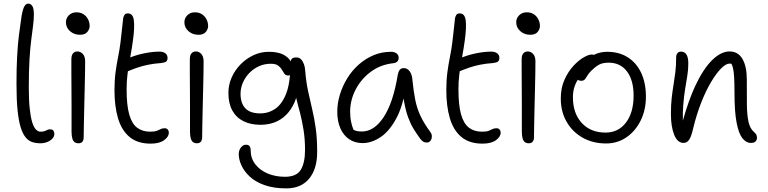

<svg xmlns="http://www.w3.org/2000/svg" viewBox="-20 -780 4242 1060"><path d="M203 11Q179 11 158.5 4.5Q138 -2 122 -21Q106 -40 94.5 -76Q83 -112 77 -171Q71 -230 71 -317Q71 -404 74.5 -468.5Q78 -533 84.5 -586Q91 -639 99 -691Q106 -730 114.5 -745Q123 -760 136 -760Q150 -760 158.5 -746.5Q167 -733 167 -701Q167 -674 163 -641.5Q159 -609 153 -564Q147 -519 143 -454.5Q139 -390 139 -297Q139 -228 144 -181Q149 -134 157.5 -106Q166 -78 178 -65.5Q190 -53 203 -53Q219 -53 227.5 -56.5Q236 -60 242 -63Q248 -66 256 -66Q270 -66 275 -58.5Q280 -51 280 -40Q280 -26 268.5 -14Q257 -2 239.5 4.5Q222 11 203 11Z M413 11Q400 11 391.5 4.5Q383 -2 379 -16.5Q375 -31 375 -53V-194Q375 -252 374.5 -295Q374 -338 374 -375V-454Q374 -467 377.5 -476Q381 -485 388.5 -490.5Q396 -496 407 -496Q424 -496 436.5 -483Q449 -470 450 -445Q450 -422 449.5 -380Q449 -338 447.5 -286.5Q446 -235 445 -183.5Q444 -132 443 -89Q442 -46 442 -21Q442 -7 435 2Q428 11 413 11ZM421 -588Q389 -588 366.5 -608Q344 -628 344 -657Q344 -680 360.5 -696Q377 -712 402 -712Q425 -712 441.5 -701Q458 -690 466.5 -672.5Q475 -655 475 -636Q475 -620 462.5 -604Q450 -588 421 -588Z M812 13Q739 13 695 -24Q651 -61 631.5 -127.5Q612 -194 612 -282Q612 -337 618 -381.5Q624 -426 632 -465.5Q640 -505 645 -544Q651 -593 654 -623.5Q657 -654 660 -679Q662 -690 667.5 -698Q673 -706 686 -706Q714 -706 719 -668Q724 -630 714 -557Q708 -513 702 -481Q700 -472 699 -463Q700 -463 702 -464Q737 -478 780.5 -486.5Q824 -495 861 -495Q880 -495 892.5 -486Q905 -477 905 -460Q905 -446 897 -440Q889 -434 870 -432Q829 -429 797.5 -422.5Q766 -416 739.5 -407Q713 -398 687 -387Q686 -387 686 -386Q684 -374 683 -361Q679 -329 679 -286Q679 -199 693.5 -148Q708 -97 737 -75Q766 -53 809 -53Q834 -53 846.5 -58Q859 -63 867.5 -67.5Q876 -72 889 -72Q900 -72 906 -65Q912 -58 912 -47Q912 -25 886 -6Q860 13 812 13Z M1067 11Q1054 11 1045.5 4.5Q1037 -2 1033 -16.5Q1029 -31 1029 -53V-194Q1029 -252 1028.5 -295Q1028 -338 1028 -375V-454Q1028 -467 1031.5 -476Q1035 -485 1042.5 -490.5Q1050 -496 1061 -496Q1078 -496 1090.5 -483Q1103 -470 1104 -445Q1104 -422 1103.5 -380Q1103 -338 1101.5 -286.5Q1100 -235 1099 -183.5Q1098 -132 1097 -89Q1096 -46 1096 -21Q1096 -7 1089 2Q1082 11 1067 11ZM1075 -588Q1043 -588 1020.5 -608Q998 -628 998 -657Q998 -680 1014.5 -696Q1031 -712 1056 -712Q1079 -712 1095.5 -701Q1112 -690 1120.5 -672.5Q1129 -655 1129 -636Q1129 -620 1116.5 -604Q1104 -588 1075 -588Z M1561 260Q1491 260 1440.5 242Q1390 224 1359 195Q1328 166 1313 133Q1298 100 1298 71Q1298 50 1310 34.5Q1322 19 1338 19Q1352 19 1358 27Q1364 35 1364 51Q1364 94 1389.5 127Q1415 160 1458 178Q1501 196 1553 196Q1617 196 1640.5 157.5Q1664 119 1664 48Q1664 -12 1656 -61.5Q1648 -111 1637 -155Q1625 -198 1615 -240Q1611 -228 1607 -217Q1588 -174 1560 -146Q1532 -118 1496 -104.5Q1460 -91 1418 -91Q1364 -91 1324 -111Q1284 -131 1262.5 -170Q1241 -209 1241 -267Q1241 -312 1259 -352.5Q1277 -393 1308.5 -425Q1340 -457 1380 -475.5Q1420 -494 1464 -494Q1513 -494 1542 -479.5Q1571 -465 1584 -443Q1584 -442 1585 -441Q1586 -449 1590 -454Q1597 -463 1616 -463Q1632 -463 1642 -452.5Q1652 -442 1658 -425.5Q1664 -409 1665 -390Q1670 -327 1681 -276.5Q1692 -226 1703.5 -177.5Q1715 -129 1723 -72.5Q1731 -16 1731 59Q1731 153 1686.5 206.5Q1642 260 1561 260ZM1581 -366Q1577 -363 1572 -363Q1557 -363 1550 -373Q1543 -383 1536 -395.5Q1529 -408 1515.5 -418Q1502 -428 1475 -428Q1440 -428 1410 -414.5Q1380 -401 1357 -377.5Q1334 -354 1321 -324Q1308 -294 1308 -262Q1308 -210 1334.5 -182Q1361 -154 1417 -154Q1463 -154 1500.5 -180Q1538 -206 1561 -266Q1576 -306 1581 -366Z M1982 10Q1939 10 1907.5 -11.5Q1876 -33 1859 -72Q1842 -111 1842 -163Q1842 -210 1856.5 -257.5Q1871 -305 1897 -347.5Q1923 -390 1960 -423Q1997 -456 2042 -475Q2087 -494 2139 -494Q2157 -494 2169 -485.5Q2181 -477 2181 -460Q2181 -449 2174 -441Q2167 -433 2151 -431Q2079 -423 2025.5 -382.5Q1972 -342 1942.5 -284Q1913 -226 1913 -163Q1913 -131 1919 -105Q1922 -87 1932 -63Q1933 -62 1935 -62Q1950 -54 1978 -54Q2046 -54 2098.5 -134Q2151 -214 2176 -367Q2179 -384 2186.5 -394Q2194 -404 2209 -404Q2229 -404 2242 -386Q2255 -368 2257 -338Q2263 -277 2272.5 -229Q2282 -181 2302 -139Q2322 -97 2356 -51Q2363 -42 2364 -32Q2365 -22 2362 -13Q2359 -4 2352.5 1.5Q2346 7 2337 7Q2324 7 2316 1.5Q2308 -4 2300 -14Q2281 -40 2264 -67.5Q2247 -95 2233.5 -131.5Q2220 -168 2211 -219Q2210 -227 2208 -236Q2194 -178 2173 -136Q2133 -58 2082.5 -24Q2032 10 1982 10Z M2644 13Q2571 13 2527 -24Q2483 -61 2463.5 -127.5Q2444 -194 2444 -282Q2444 -337 2450 -381.5Q2456 -426 2464 -465.5Q2472 -505 2477 -544Q2483 -593 2486 -623.5Q2489 -654 2492 -679Q2494 -690 2499.5 -698Q2505 -706 2518 -706Q2546 -706 2551 -668Q2556 -630 2546 -557Q2540 -513 2534 -481Q2532 -472 2531 -463Q2532 -463 2534 -464Q2569 -478 2612.5 -486.5Q2656 -495 2693 -495Q2712 -495 2724.5 -486Q2737 -477 2737 -460Q2737 -446 2729 -440Q2721 -434 2702 -432Q2661 -429 2629.5 -422.5Q2598 -416 2571.5 -407Q2545 -398 2519 -387Q2518 -387 2518 -386Q2516 -374 2515 -361Q2511 -329 2511 -286Q2511 -199 2525.5 -148Q2540 -97 2569 -75Q2598 -53 2641 -53Q2666 -53 2678.5 -58Q2691 -63 2699.5 -67.5Q2708 -72 2721 -72Q2732 -72 2738 -65Q2744 -58 2744 -47Q2744 -25 2718 -6Q2692 13 2644 13Z M2899 11Q2886 11 2877.5 4.5Q2869 -2 2865 -16.5Q2861 -31 2861 -53V-194Q2861 -252 2860.5 -295Q2860 -338 2860 -375V-454Q2860 -467 2863.5 -476Q2867 -485 2874.5 -490.5Q2882 -496 2893 -496Q2910 -496 2922.5 -483Q2935 -470 2936 -445Q2936 -422 2935.5 -380Q2935 -338 2933.5 -286.5Q2932 -235 2931 -183.5Q2930 -132 2929 -89Q2928 -46 2928 -21Q2928 -7 2921 2Q2914 11 2899 11ZM2907 -588Q2875 -588 2852.5 -608Q2830 -628 2830 -657Q2830 -680 2846.5 -696Q2863 -712 2888 -712Q2911 -712 2927.5 -701Q2944 -690 2952.5 -672.5Q2961 -655 2961 -636Q2961 -620 2948.5 -604Q2936 -588 2907 -588Z M3326 12Q3253 12 3196.5 -20Q3140 -52 3108 -108Q3076 -164 3076 -236Q3076 -294 3096 -339Q3116 -384 3145 -415.5Q3174 -447 3202 -463Q3230 -479 3246 -479Q3254 -479 3259 -477Q3264 -479 3269 -482Q3299 -494 3332 -494Q3398 -494 3446 -463.5Q3494 -433 3520 -377.5Q3546 -322 3546 -246Q3546 -173 3517 -114.5Q3488 -56 3438.5 -22Q3389 12 3326 12ZM3170 -340Q3159 -323 3153 -305Q3143 -277 3143 -243Q3143 -154 3192 -101Q3241 -48 3323 -48Q3394 -48 3436 -103.5Q3478 -159 3478 -252Q3478 -337 3441.5 -385.5Q3405 -434 3340 -434Q3306 -434 3285.5 -422Q3265 -410 3245 -390Q3229 -374 3222 -361.5Q3215 -349 3208.5 -341.5Q3202 -334 3189 -334Q3177 -334 3170 -340Z M4125 9Q4099 9 4078.5 -17Q4058 -43 4046.5 -103.5Q4035 -164 4035 -265Q4035 -321 4033 -354.5Q4031 -388 4026 -407Q4023 -419 4018 -428Q4013 -429 4008 -429Q3988 -429 3961.5 -402.5Q3935 -376 3906.5 -328.5Q3878 -281 3852 -215.5Q3826 -150 3807 -72Q3797 -27 3785 -9Q3773 9 3754 9Q3720 9 3702 -36Q3684 -81 3684 -151Q3684 -202 3688.5 -240.5Q3693 -279 3698.5 -312.5Q3704 -346 3708.5 -382Q3713 -418 3713 -465Q3713 -478 3720 -486.5Q3727 -495 3740 -495Q3759 -495 3769.5 -479.5Q3780 -464 3780 -429Q3780 -395 3774.5 -361.5Q3769 -328 3762.5 -288.5Q3756 -249 3752 -199Q3749 -161 3750 -114Q3781 -225 3818 -305Q3862 -399 3911 -447.5Q3960 -496 4008 -496Q4055 -496 4079 -454.5Q4103 -413 4103 -342Q4103 -262 4103.5 -203.5Q4104 -145 4112.5 -107Q4121 -69 4144 -50Q4153 -43 4156 -35.5Q4159 -28 4159 -18Q4159 -8 4151.5 0.5Q4144 9 4125 9Z"/></svg>

Font: Shantell Sans Light Light
Style: Regular
Weight: 300
Version: Version 1.008;[ac192a2d6]